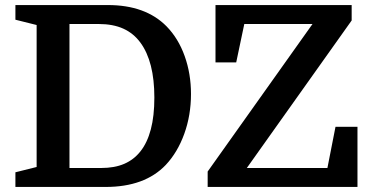

<svg xmlns="http://www.w3.org/2000/svg" viewBox="-20 -740 1473 760"><path d="M255 -75H380Q433.6 -75 471.8 -91.5Q510 -108 536 -141Q563 -175 577 -227.9Q591 -280.7 591 -354Q591 -496 536 -571Q509 -608 468.3 -626.5Q427.6 -645 370 -645H255ZM41 -720H407Q556 -720 639 -636Q686 -588 711 -518Q736 -448 736 -368Q736 -284 709.5 -210.5Q683 -137 636 -87Q553 0 398 0H41V-58L125 -79V-641L41 -662ZM1276 -75 1308 -238H1395V0H802V-61L1217 -645H947L915 -493H833V-720H1372V-659L957 -75Z"/></svg>

Font: Domine
Style: Regular
Weight: 400
Designer: Pablo Impallari, Rodrigo Fuenzalida, Brenda Gallo
Foundry: Pablo Impallari, Rodrigo Fuenzalida, Brenda Gallo
Version: Version 2.000;September 19, 2022;FontCreator 14.0.0.2877 64-